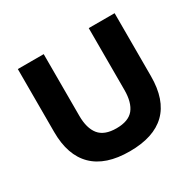

<svg xmlns="http://www.w3.org/2000/svg" viewBox="-121 -655 813 797"><g transform="rotate(-30 285.5 -256.0)"><path d="M53.7 -217.8V-519.5H177.7V-223.6Q177.7 -164.1 203.1 -132.8Q228.5 -101.6 286.1 -101.6Q343.8 -101.6 368.7 -132.3Q393.6 -163.1 393.6 -223.6V-519.5H517.6V-217.8Q517.6 -104.5 459.5 -47.9Q401.4 8.8 286.1 8.8Q170.9 8.8 112.3 -48.8Q53.7 -106.4 53.7 -217.8Z"/></g></svg>

Font: Altinn-DIN Exp
Style: DINExp-Bold
Weight: 700
Width: 7
Designer: Charles Nix
Foundry: Altinn
Version: Version 2.00